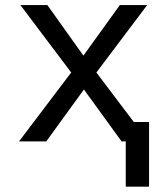

<svg xmlns="http://www.w3.org/2000/svg" viewBox="-20 -548 640 744"><path d="M557.6 -75.2V175.3H467.3V0H451.2L305.2 -201.2L159.2 0H53.7L255.9 -267.1L59.1 -528.3H163.6L303.2 -332.5L444.3 -528.3H550.3L353.5 -267.1L498.5 -75.2Z"/></svg>

Font: RobotoMono-Regular
Style: Regular
Weight: 400
Designer: Google
Version: Version 2.000985; 2015; ttfautohint (v1.3)